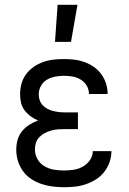

<svg xmlns="http://www.w3.org/2000/svg" viewBox="-20 -775 540 803"><path d="M210 -600 221 -755H304L277 -600ZM247 8Q224 8 200 5Q176 2 153.5 -5.5Q131 -13 110.5 -26.5Q90 -40 76 -59.5Q62 -79 55 -102Q48 -125 48 -149Q48 -170 53.5 -190Q59 -210 72 -226Q85 -242 102.5 -253Q120 -264 139 -271Q123 -278 108.5 -288.5Q94 -299 83 -313.5Q72 -328 68 -345.5Q64 -363 64 -381Q64 -403 70 -425Q76 -447 89 -464.5Q102 -482 120.5 -495Q139 -508 160 -515.5Q181 -523 203 -525.5Q225 -528 247 -528Q269 -528 290.5 -525.5Q312 -523 333 -515.5Q354 -508 372 -495.5Q390 -483 403 -465.5Q416 -448 423 -427Q430 -406 430 -384V-382H352V-383Q352 -401 342.5 -417Q333 -433 317 -442.5Q301 -452 283 -455Q265 -458 247 -458Q229 -458 210.5 -454.5Q192 -451 176 -441.5Q160 -432 151 -415.5Q142 -399 142 -380Q142 -368 146 -356Q150 -344 158.5 -335Q167 -326 178 -320Q189 -314 201 -311Q213 -308 225.5 -306.5Q238 -305 250 -305H306V-235H250Q236 -235 222 -234Q208 -233 194 -229Q180 -225 167.5 -218.5Q155 -212 145 -202Q135 -192 130.5 -178.5Q126 -165 126 -150Q126 -129 136.5 -110Q147 -91 165.5 -80Q184 -69 205 -65.5Q226 -62 247 -62Q268 -62 288 -65Q308 -68 326 -78Q344 -88 356 -105Q368 -122 368 -143H446V-142Q446 -119 438 -96.5Q430 -74 415.5 -55.5Q401 -37 381 -24.5Q361 -12 339 -4.5Q317 3 294 5.5Q271 8 247 8Z"/></svg>

Font: Iosevka SS18
Style: Regular
Weight: 400
Monospace: yes
Designer: Belleve Invis
Foundry: Belleve Invis
Version: Version 25.1.1; ttfautohint (v1.8.4)